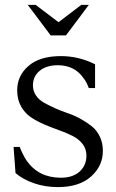

<svg xmlns="http://www.w3.org/2000/svg" viewBox="-20 -744 473 780"><path d="M113.8 -397Q113.8 -374.5 126 -356.4Q138.2 -338.4 158.2 -327.1Q178.2 -315.9 203.6 -304.4Q229 -293 255.9 -283.9Q282.7 -274.9 308.1 -260.7Q333.5 -246.6 353.5 -230.5Q373.5 -214.4 385.7 -188.7Q397.9 -163.1 397.9 -130.9Q397.9 -69.8 349.9 -26.9Q301.8 16.1 214.8 16.1Q163.6 16.1 118.7 0.7Q73.7 -14.6 43 -41L35.2 -147H60.1Q71.8 -116.7 87.9 -91.8Q136.7 -22 227.1 -22Q275.9 -22 303.5 -47.1Q331.1 -72.3 331.1 -111.8Q331.1 -139.2 315.4 -159.2Q299.8 -179.2 275.1 -191.7Q250.5 -204.1 220.5 -214.8Q190.4 -225.6 160.4 -238.3Q130.4 -251 105.7 -267.6Q81.1 -284.2 65.4 -312Q49.8 -339.8 49.8 -377Q49.8 -436.5 95.9 -476.3Q142.1 -516.1 227.1 -516.1Q299.8 -516.1 366.2 -482.9V-386.2H340.8Q331.1 -412.1 319.8 -425.8Q283.7 -479 214.8 -479Q168.5 -479 141.1 -456.3Q113.8 -433.6 113.8 -397ZM92.8 -724.1H125L217.8 -653.8L310.1 -724.1H340.8L248 -600.1H186Z"/></svg>

Font: LT Superior Serif
Style: Regular
Weight: 400
Designer: Daniel Lyons
Foundry: LyonsType
Version: Version 2.120;FEAKit 1.0